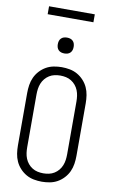

<svg xmlns="http://www.w3.org/2000/svg" viewBox="-117 -1174 734 1240"><g transform="rotate(10 250.0 -554.0)"><path d="M250 8Q224 8 197.5 3Q171 -2 148 -15Q125 -28 106.5 -48Q88 -68 77 -92Q66 -116 62 -142.5Q58 -169 58 -195V-540Q58 -566 62 -592.5Q66 -619 77 -643Q88 -667 106.5 -687Q125 -707 148 -720Q171 -733 197.5 -738Q224 -743 250 -743Q276 -743 302.5 -738Q329 -733 352 -720Q375 -707 393.5 -687Q412 -667 423 -643Q434 -619 438 -592.5Q442 -566 442 -540V-195Q442 -169 438 -142.5Q434 -116 423 -92Q412 -68 393.5 -48Q375 -28 352 -15Q329 -2 302.5 3Q276 8 250 8ZM250 -47Q269 -47 287.5 -51Q306 -55 322 -65Q338 -75 350 -89.5Q362 -104 369 -121.5Q376 -139 378.5 -157.5Q381 -176 381 -195V-540Q381 -559 378.5 -577.5Q376 -596 369 -613.5Q362 -631 350 -645.5Q338 -660 322 -670Q306 -680 287.5 -684Q269 -688 250 -688Q231 -688 212.5 -684Q194 -680 178 -670Q162 -660 150 -645.5Q138 -631 131 -613.5Q124 -596 121.5 -577.5Q119 -559 119 -540V-195Q119 -176 121.5 -157.5Q124 -139 131 -121.5Q138 -104 150 -89.5Q162 -75 178 -65Q194 -55 212.5 -51Q231 -47 250 -47ZM250 -833Q239 -833 229 -836Q219 -839 211.5 -846.5Q204 -854 201 -864Q198 -874 198 -885Q198 -896 201 -906Q204 -916 211.5 -923.5Q219 -931 229 -934Q239 -937 250 -937Q261 -937 271 -934Q281 -931 288.5 -923.5Q296 -916 299 -906Q302 -896 302 -885Q302 -874 299 -864Q296 -854 288.5 -846.5Q281 -839 271 -836Q261 -833 250 -833ZM100 -1064V-1116H400V-1064Z"/></g></svg>

Font: Iosevka Fixed Light
Style: Regular
Weight: 300
Monospace: yes
Designer: Belleve Invis
Foundry: Belleve Invis
Version: Version 32.3.0